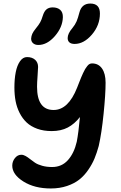

<svg xmlns="http://www.w3.org/2000/svg" viewBox="-20 -1027 688 1093"><path d="M404.8 -776.9Q385.3 -776.9 375.2 -785.6Q365.2 -794.4 365.2 -810.1Q365.2 -835.9 392.1 -867.2Q407.7 -886.2 415.8 -905Q423.8 -923.8 432.1 -956.1Q445.3 -1006.8 494.1 -1006.8Q548.8 -1006.8 548.8 -950.2Q548.8 -883.3 503.2 -830.1Q457.5 -776.9 404.8 -776.9ZM198.2 -771Q179.7 -771 168.5 -780.8Q157.2 -790.5 157.2 -807.1Q158.2 -821.8 163.8 -834.5Q169.4 -847.2 184.1 -865.2Q200.7 -885.3 208.7 -899.9Q216.8 -914.6 223.1 -936Q231.4 -962.9 244.9 -973.9Q258.3 -984.9 279.8 -984.9Q307.1 -984.9 322.8 -970.9Q338.4 -957 337.9 -929.2Q336.4 -872.1 292.5 -821.5Q248.5 -771 198.2 -771ZM269 45.9Q176.3 45.9 113 6.1Q49.8 -33.7 49.8 -84Q49.8 -107.9 64.9 -127Q80.1 -146 101.1 -146Q113.3 -146 125.7 -138.9Q138.2 -131.8 150.9 -121.6Q163.6 -111.3 179.2 -100.8Q194.8 -90.3 220.2 -83.3Q245.6 -76.2 276.9 -76.2Q331.5 -76.2 366.7 -115.5Q401.9 -154.8 417 -220.2Q426.8 -271 435.1 -360.8Q404.3 -321.3 365.7 -301Q327.1 -280.8 273.9 -280.8Q228.5 -280.8 192.1 -293.9Q155.8 -307.1 131.8 -329.6Q107.9 -352.1 91.8 -383.8Q75.7 -415.5 68.8 -451.4Q62 -487.3 62 -528.8Q62 -577.6 69.6 -616Q77.1 -654.3 93.8 -678.2Q110.4 -702.1 133.8 -702.1Q162.6 -702.1 179.7 -686.8Q196.8 -671.4 196.8 -646Q196.8 -632.8 193.8 -594.2Q190.9 -555.7 190.9 -533.2Q190.9 -400.9 285.2 -400.9Q368.7 -400.9 418.9 -527.8Q422.4 -536.6 430.2 -556.6Q438 -576.7 441.9 -585.9Q445.8 -595.2 452.9 -610.8Q460 -626.5 464.8 -634Q469.7 -641.6 476.3 -650.4Q482.9 -659.2 489.7 -662.6Q496.6 -666 503.9 -666Q540.5 -666 560.8 -637Q581.1 -607.9 581.1 -556.2Q581.1 -490.7 569.8 -379.9Q558.6 -269 542 -195.8Q531.2 -156.7 518.1 -124.8Q504.9 -92.8 482.4 -60.1Q460 -27.3 431.6 -4.9Q403.3 17.6 361.6 31.7Q319.8 45.9 269 45.9Z"/></svg>

Font: Shantell Sans Irregular
Style: Regular
Weight: 600
Designer: Stephen Nixon, Anya Danilova, Shantell Martin
Foundry: Arrow Type
Version: Version 1.006;[9816181b4]